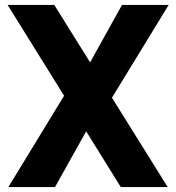

<svg xmlns="http://www.w3.org/2000/svg" viewBox="-20 -762 718 782"><path d="M436 -364 663 0H472L331 -227L204 0H14L241 -372L11 -742H201L347 -508L477 -742H667Z"/></svg>

Font: Exo ExtraBold
Style: Regular
Weight: 800
Designer: Natanael Gama
Foundry: Natanael Gama
Version: Version 1.500